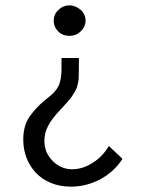

<svg xmlns="http://www.w3.org/2000/svg" viewBox="-20 -685 540 718"><path d="M198 -567C209 -556 223 -551 240 -551C257 -551 271 -557 282 -568C294 -579 300 -593 300 -608C300 -623 294 -637 282 -648C269 -659 255 -665 240 -665C225 -665 211 -660 199 -648C187 -638 181 -624 181 -608C181 -591 187 -578 198 -567ZM438 -91 387 -139C371 -112 351 -91 326 -76C302 -60 276 -52 248 -52C235 -52 222 -55 210 -60C197 -66 186 -74 177 -83C168 -92 160 -104 154 -116C149 -130 146 -143 146 -158C146 -177 150 -196 160 -214C168 -231 185 -253 209 -278C224 -294 236 -308 246 -320C254 -332 261 -343 266 -354C270 -365 272 -376 274 -386C274 -398 275 -411 275 -426V-468H210V-426C210 -405 207 -386 202 -371C197 -356 185 -340 166 -325L144 -307C124 -290 106 -271 90 -248C75 -226 67 -198 67 -163C67 -139 71 -116 79 -95C87 -74 99 -55 114 -39C129 -23 148 -10 170 -1C192 8 217 13 245 13C283 13 319 4 354 -14C389 -33 417 -58 438 -91Z"/></svg>

Font: Inconsolatazi4
Style: Regular
Weight: 400
Designer: Raph Levien, Kirill Tkachev
Foundry: Cyreal
Version: Version 1.013